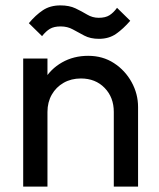

<svg xmlns="http://www.w3.org/2000/svg" viewBox="-20 -692 588 712"><path d="M402 0V-277Q402 -331 368 -366Q334 -401 280 -401Q244 -401 216 -385Q188 -369 172 -341Q156 -313 156 -277L119 -298Q119 -352 143 -394Q167 -436 210 -460.5Q253 -485 307 -485Q361 -485 402.5 -458Q444 -431 468 -387.5Q492 -344 492 -295V0ZM66 0V-475H156V0ZM347 -548Q315 -548 292.5 -560Q270 -572 250 -583Q230 -594 205 -594Q180 -594 165 -585Q150 -576 136 -558L87 -606Q112 -636 139 -654Q166 -672 204 -672Q237 -672 260 -661Q283 -650 303 -638Q323 -626 346 -626Q371 -626 386 -635.5Q401 -645 414 -663L463 -615Q437 -585 410.5 -566.5Q384 -548 347 -548Z"/></svg>

Font: Outfit Thin
Style: Regular
Weight: 400
Version: Version 1.100;gftools[0.9.27]